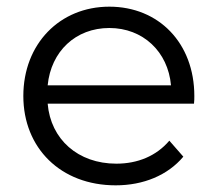

<svg xmlns="http://www.w3.org/2000/svg" viewBox="-20 -551 659 576"><path d="M123 -295C133 -397 207 -467 308 -467C409 -467 484 -396 493 -295ZM327 5C410 5 483 -25 530 -81L488 -129C449 -83 393 -60 329 -60C214 -60 132 -133 123 -240H562C563 -248 563 -257 563 -263C563 -422 456 -531 308 -531C159 -531 50 -419 50 -263C50 -107 162 5 327 5Z"/></svg>

Font: Montserrat-Alt1
Style: Regular
Weight: 400
Designer: Differentunic
Foundry: Differentunic
Version: Version 7.222